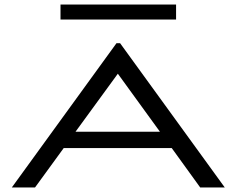

<svg xmlns="http://www.w3.org/2000/svg" viewBox="-20 -824 1040 844"><path d="M246 -738H754V-804H246ZM860 0H968L508 -634H492L32 0H134L260 -173H735ZM498 -500 683 -245H312Z"/></svg>

Font: Inconsolata UltraExpanded
Style: Regular
Weight: 400
Width: 9
Monospace: yes
Designer: Raph Levien, Cyreal, Brenton Simpson
Foundry: Raph Levien, Cyreal, Google
Version: Version 3.100